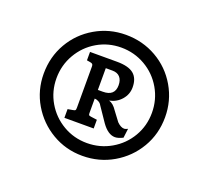

<svg xmlns="http://www.w3.org/2000/svg" viewBox="-81 -875 684 622"><g transform="rotate(20 261.0 -564.5)"><path d="M466 -565Q466 -507 438 -459.5Q410 -412 362 -384Q314 -356 256 -356Q199 -356 151.5 -384Q104 -412 76 -459.5Q48 -507 48 -564Q48 -622 75.5 -669.5Q103 -717 151 -745Q199 -773 256 -773Q314 -773 362 -745.5Q410 -718 438 -670Q466 -622 466 -565ZM421 -564Q421 -609 399 -647Q377 -685 339 -707Q301 -729 256 -729Q211 -729 173.5 -707Q136 -685 114 -647Q92 -609 92 -564Q92 -519 114 -481.5Q136 -444 173.5 -422Q211 -400 256 -400Q301 -400 339 -422Q377 -444 399 -481.5Q421 -519 421 -564ZM354 -485Q358 -485 366 -489L362 -457Q346 -449 335 -449Q311 -449 289 -480L255 -530Q252 -536 245 -540Q238 -544 232 -544H231V-497Q231 -490 232 -488Q233 -486 239 -485L261 -482V-452H160V-482L177 -485Q184 -486 185.5 -488Q187 -490 187 -497V-639Q187 -644 185 -646.5Q183 -649 177 -650L165 -652V-681H258Q298 -681 316 -666Q334 -651 334 -620Q334 -596 318 -577.5Q302 -559 277 -554Q292 -550 305 -530L329 -498Q342 -485 354 -485ZM289 -611Q289 -629 280 -639Q271 -649 254 -649H231V-574H248Q289 -574 289 -611Z"/></g></svg>

Font: Enriqueta
Style: Bold
Weight: 700
Designer: Viviana Monsalve, Gustavo Ibarra
Foundry: 72Puntos
Version: Version 2.000